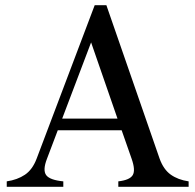

<svg xmlns="http://www.w3.org/2000/svg" viewBox="-20 -720 752 740"><path d="M6 0V-21Q47 -27 76 -46.5Q105 -66 121 -108L345 -700H390L595 -109Q610 -67 638 -47Q666 -27 707 -21V0H619H542H436V-21Q480 -26 491.5 -45Q503 -64 487 -109L445 -229L462 -218H192L208 -232L161 -108Q144 -64 158 -45Q172 -26 224 -21V0H100H94ZM203 -263H448L438 -248L323 -580H340L214 -248Z"/></svg>

Font: RL Madena Variable
Style: Regular
Weight: 400
Designer: I Kadek Wantara Putra
Foundry: Roughlines ID
Version: Version 1.000;Glyphs 3.1.2 (3151)